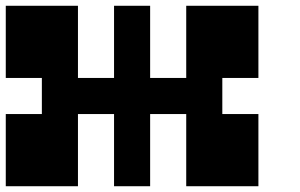

<svg xmlns="http://www.w3.org/2000/svg" viewBox="-20 -770 1040 665"><path d="M0 -125V-375H125V-500H0V-750H250V-500H375V-750H500V-500H625V-750H875V-500H750V-375H875V-125H625V-375H500V-125H375V-375H250V-125Z"/></svg>

Font: Press Start 2P
Style: Regular
Weight: 400
Designer: CodeMan38
Foundry: CodeMan38
Version: Version 3.000